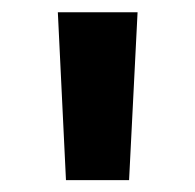

<svg xmlns="http://www.w3.org/2000/svg" viewBox="-20 -748 326 321"><path d="M90.3 -446.8 76.7 -727.5H210L195.8 -446.8Z"/></svg>

Font: Inter 28pt
Style: Bold
Weight: 700
Designer: Rasmus Andersson
Foundry: rsms
Version: Version 4.001;git-66647c0bb